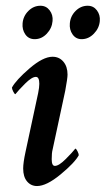

<svg xmlns="http://www.w3.org/2000/svg" viewBox="-20 -624 359 651"><path d="M216.8 -544.9Q218.8 -569.3 236.3 -586.9Q253.9 -604.5 277.3 -604.5Q296.9 -604.5 308.6 -588.9Q320.3 -573.2 318.4 -552.7Q316.4 -528.3 298.3 -509.8Q280.3 -491.2 256.8 -491.2Q237.3 -491.2 226.1 -507.3Q214.8 -523.4 216.8 -544.9ZM56.6 -544.9Q58.6 -569.3 76.2 -586.9Q93.8 -604.5 117.2 -604.5Q136.7 -604.5 148.4 -588.9Q160.2 -573.2 158.2 -552.7Q156.2 -528.3 138.7 -509.8Q121.1 -491.2 97.7 -491.2Q77.1 -491.2 65.9 -507.3Q54.7 -523.4 56.6 -544.9ZM109.4 -308.6Q113.3 -328.1 113.3 -339.8Q113.3 -363.3 101.6 -363.3Q87.9 -363.3 64.9 -340.3Q42 -317.4 32.2 -304.7Q29.3 -304.7 24.9 -313.5Q20.5 -322.3 20.5 -327.1Q34.2 -352.5 80.1 -392.1Q126 -431.6 158.2 -431.6Q180.7 -431.6 194.8 -415Q209 -398.4 209 -371.1Q209 -358.4 201.2 -316.4L158.2 -116.2Q155.3 -105.5 155.3 -84Q155.3 -61.5 166 -61.5Q179.7 -61.5 202.6 -84.5Q225.6 -107.4 235.4 -120.1Q238.3 -120.1 242.7 -111.3Q247.1 -102.5 247.1 -97.7Q233.4 -72.3 185.5 -32.7Q137.7 6.8 105.5 6.8Q85 6.8 71.8 -8.8Q58.6 -24.4 58.6 -52.7Q58.6 -72.3 66.4 -108.4Z"/></svg>

Font: Crimson
Style: SemiboldItalic
Weight: 600
Italic angle: -11°
Version: Version 0.8 ; ttfautohint (v1.00) -l 8 -r 50 -G 200 -x 14 -D